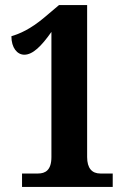

<svg xmlns="http://www.w3.org/2000/svg" viewBox="-20 -738 501 758"><path d="M67 0H425V-53H376C343 -53 324 -74 324 -118V-718H213L155 -669C99 -622 58 -605 25 -595C25 -549 48 -522 76 -522C109 -522 143 -555 183 -612V-118C183 -66 159 -53 130 -53H67Z"/></svg>

Font: Noto Serif Georgian ExtraCondensed ExtraBold
Style: Regular
Weight: 800
Width: 2
Designer: Monotype Design Team, Akaki Razmadze
Foundry: Google LLC
Version: Version 2.003